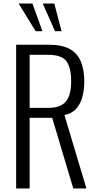

<svg xmlns="http://www.w3.org/2000/svg" viewBox="-20 -1062 552 1082"><path d="M71 0V-810H254Q330 -810 373.5 -785.5Q417 -761 436 -714.5Q455 -668 455 -604Q455 -559 445 -519Q435 -479 411 -451Q387 -423 343 -414L467 0H393L274 -398H147V0ZM147 -454H250Q301 -454 329 -471Q357 -488 369 -521Q381 -554 381 -604Q381 -679 355 -716Q329 -753 252 -753H147ZM181 -886 85 -1042H163L219 -886ZM290 -886 221 -1042H286L327 -886Z"/></svg>

Font: Oswald Light
Style: Regular
Weight: 300
Designer: Vernon Adams
Foundry: Vernon Adams
Version: Version 4.103;gftools[0.9.33.dev8+g029e19f]